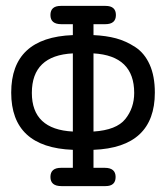

<svg xmlns="http://www.w3.org/2000/svg" viewBox="-20 -631 565 651"><path d="M18 -317Q18 -504 227 -512V-549H188Q151 -549 151 -580Q151 -611 186 -611H338Q373 -611 373 -580Q373 -549 337 -549H297V-512Q340 -510 373.5 -501Q407 -492 438.5 -471.5Q470 -451 487.5 -412Q505 -373 505 -317Q505 -131 297 -123V-62H335Q372 -62 372 -31Q372 0 338 0H188Q151 0 151 -31Q151 -62 187 -62H227V-123Q18 -131 18 -317ZM88 -316Q88 -192 227 -185V-450Q88 -443 88 -316ZM297 -185Q375 -190 405 -227.5Q435 -265 435 -316Q435 -442 297 -450Z"/></svg>

Font: CMU Typewriter Text
Style: Regular
Weight: 500
Monospace: yes
Version: Version 0.7.0